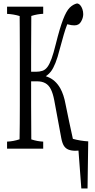

<svg xmlns="http://www.w3.org/2000/svg" viewBox="-20 -792 540 1087"><path d="M366.7 54.7Q350.6 47.9 341.3 32.7Q332 17.6 326.7 -11.2Q307.1 -113.3 287.1 -224.6Q279.8 -262.7 268.1 -286.4Q256.3 -310.1 237.1 -320.8Q217.8 -331.5 191.9 -331.5Q191.9 -331.5 156.2 -331.5Q156.2 -259.3 156.2 -197.3Q156.2 -120.1 157.2 -2.9Q190.9 8.3 224.6 9.8Q224.6 34.7 224.6 49.8Q224.6 49.8 20 49.8Q20 34.7 20 9.8Q55.7 8.3 90.8 -3.4Q92.3 -85 92.3 -194.8Q92.3 -351.1 92.3 -507.8Q91.8 -573.7 91.8 -634.3Q91.8 -666 91.3 -701.2Q55.7 -711.9 20 -713.4Q20 -738.3 20 -754.4Q20 -754.4 224.6 -754.4Q224.6 -739.3 224.6 -713.9Q190.9 -712.4 157.2 -701.7Q156.2 -585.9 156.2 -507.8Q156.2 -451.7 156.2 -385.7Q156.2 -385.7 160.6 -385.7H183.1Q204.1 -385.7 220.2 -391.1Q236.3 -396.5 248.5 -412.8Q260.7 -429.2 272 -460Q283.2 -490.7 295.9 -542.5Q318.8 -634.3 337.2 -681.9Q355.5 -729.5 374.5 -748.5Q394 -767.6 416 -772.5Q426.3 -771.5 434.1 -762.7Q441.9 -753.9 446.5 -740.2Q451.2 -726.6 451.2 -711.9Q451.2 -690.4 438.5 -668.9Q426.8 -648.4 401.4 -648.4Q384.3 -648.4 367.2 -653.3Q366.2 -653.8 360.8 -654.8Q350.1 -627.4 341.1 -596.2Q332 -564.9 318.4 -514.6Q306.2 -465.8 293.9 -435.5Q281.7 -405.3 268.6 -387.7Q258.3 -374.5 247.1 -366.2Q243.2 -363.3 239.3 -360.4Q243.7 -358.4 248 -357.4Q293.9 -340.3 321.3 -292Q341.3 -256.3 351.1 -202.1Q371.6 -100.6 392.6 -5.9Q436 5.9 479.5 8.3Q477.5 146.5 475.6 274.9Q475.6 274.9 440.4 274.9Q432.6 172.9 424.3 60.5Q413.1 61.5 407.2 61.5Q383.3 61.5 366.7 54.7Z"/></svg>

Font: Scarab Serif
Style: Light
Weight: 300
Designer: John Roberts
Foundry: Scarab
Version: 1.0